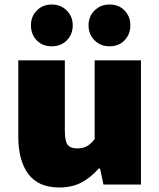

<svg xmlns="http://www.w3.org/2000/svg" viewBox="-20 -817 705 850"><path d="M61 -212V-550H267V-240Q267 -192 279.5 -176Q292 -160 321 -160Q346 -160 363.5 -169Q381 -178 399 -201V-550H604V0H438L423 -71H417Q381 -30 339.5 -8.5Q298 13 242 13Q150 13 105.5 -46.5Q61 -106 61 -212ZM372 -705Q372 -744 398.5 -770.5Q425 -797 465 -797Q506 -797 531.5 -770.5Q557 -744 557 -705Q557 -665 531.5 -638.5Q506 -612 465 -612Q425 -612 398.5 -638.5Q372 -665 372 -705ZM117 -705Q117 -744 143 -770.5Q169 -797 209 -797Q249 -797 275.5 -770.5Q302 -744 302 -705Q302 -665 276 -638.5Q250 -612 209 -612Q168 -612 142.5 -638.5Q117 -665 117 -705Z"/></svg>

Font: Nebula Sans Black
Style: Regular
Weight: 900
Designer: Paul D. Hunt for Adobe (as Source Sans)
Foundry: Nebula Entertainment & Broadcasting LLC
Version: Version 1.010